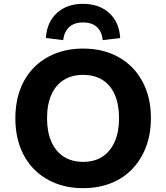

<svg xmlns="http://www.w3.org/2000/svg" viewBox="-20 -969 865 1000"><path d="M413 11Q333 11 268 -15Q203 -41 156.5 -88.5Q110 -136 85 -203Q60 -270 60 -353Q60 -436 85 -503Q110 -570 157 -617.5Q204 -665 269 -690.5Q334 -716 413 -716Q492 -716 557 -690.5Q622 -665 668.5 -617.5Q715 -570 740.5 -503.5Q766 -437 766 -354Q766 -271 740.5 -204Q715 -137 668.5 -88.5Q622 -40 557 -14.5Q492 11 413 11ZM413 -126Q472 -126 513.5 -153Q555 -180 577.5 -231Q600 -282 600 -353Q600 -425 578 -475.5Q556 -526 514 -552.5Q472 -579 413 -579Q354 -579 312 -552.5Q270 -526 247.5 -475.5Q225 -425 225 -353Q225 -282 247.5 -231Q270 -180 312 -153Q354 -126 413 -126ZM309 -760 219 -771Q224 -854 276.5 -901.5Q329 -949 412 -949Q496 -949 548.5 -901.5Q601 -854 606 -771L515 -760Q511 -803 485.5 -827.5Q460 -852 412 -852Q366 -852 340 -827.5Q314 -803 309 -760Z"/></svg>

Font: Nunito Sans 9pt ExtraBold
Style: Regular
Weight: 800
Version: Version 3.101;gftools[0.9.27]